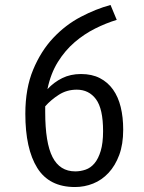

<svg xmlns="http://www.w3.org/2000/svg" viewBox="-20 -743 580 773"><path d="M450 -663Q407 -650 363 -628Q319 -606 280.5 -573Q242 -540 213 -493.5Q184 -447 171 -384Q197 -412 230.5 -428.5Q264 -445 306 -445Q350 -445 382 -428.5Q414 -412 435 -382.5Q456 -353 466 -312Q476 -271 476 -221Q476 -162 460 -119Q444 -76 417 -47Q390 -18 355 -4Q320 10 282 10Q178 10 130 -67Q82 -144 82 -285Q82 -387 113.5 -462.5Q145 -538 194.5 -590.5Q244 -643 305 -675Q366 -707 425 -723ZM289 -382Q249 -382 217 -361.5Q185 -341 162 -315V-292Q162 -168 191.5 -110.5Q221 -53 283 -53Q304 -53 324.5 -60Q345 -67 360.5 -85.5Q376 -104 385.5 -135.5Q395 -167 395 -215Q395 -305 366.5 -343.5Q338 -382 289 -382Z"/></svg>

Font: Carrois Gothic SC
Style: Regular
Weight: 400
Designer: Ralph du Carrois
Foundry: Ralph du Carrois
Version: Version 1.001